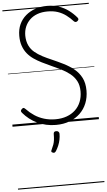

<svg xmlns="http://www.w3.org/2000/svg" viewBox="-95 -1169 1014 1824"><g transform="rotate(-5 412.0 -257.5)"><path d="M413 19Q364 19 320 9Q276 -1 236.5 -19.5Q197 -38 163 -64.5Q129 -91 101 -124Q92 -135 92.5 -143Q93 -151 103 -160Q113 -170 120 -169Q127 -168 140 -155Q172 -121 213 -93.5Q254 -66 304.5 -50.5Q355 -35 413 -35Q473 -35 521 -52.5Q569 -70 603 -102Q637 -134 655 -179Q673 -224 673 -278Q673 -337 651 -378Q629 -419 591 -449Q553 -479 506 -502Q459 -525 408 -548Q368 -566 329 -585.5Q290 -605 255.5 -628.5Q221 -652 195 -683.5Q169 -715 154 -757Q139 -799 139 -854Q139 -916 161 -964Q183 -1012 223 -1046Q263 -1080 314.5 -1097.5Q366 -1115 426 -1115Q489 -1115 539.5 -1097.5Q590 -1080 631 -1049.5Q672 -1019 705 -980Q712 -972 712.5 -964Q713 -956 703 -947Q694 -939 685.5 -939Q677 -939 669 -946Q637 -981 602 -1007Q567 -1033 524.5 -1047.5Q482 -1062 426 -1062Q372 -1062 329.5 -1046.5Q287 -1031 257.5 -1002.5Q228 -974 212 -936Q196 -898 196 -851Q197 -797 215.5 -758Q234 -719 266.5 -692Q299 -665 340 -643.5Q381 -622 426 -603Q481 -579 535.5 -552Q590 -525 634 -489.5Q678 -454 704 -403.5Q730 -353 730 -281Q730 -216 708 -161Q686 -106 644.5 -66Q603 -26 544.5 -3.5Q486 19 413 19ZM359 278Q348 274 346.5 267.5Q345 261 352 248Q364 223 371 203Q378 183 381 160Q384 137 384 102Q384 91 390 84.5Q396 78 409 78Q424 78 431.5 86Q439 94 439 106Q439 133 433.5 161Q428 189 417 215.5Q406 242 391 266Q384 276 377 279.5Q370 283 359 278ZM0 590H824V600H0ZM0 -20H824V0H0ZM0 -505H824V-500H0ZM0 -1110H824V-1100H0Z"/></g></svg>

Font: Playwrite FR Moderne Guides
Style: Regular
Weight: 400
Designer: Veronika Burian, José Scaglione
Foundry: TypeTogether
Version: Version 1.003